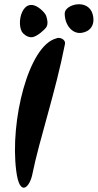

<svg xmlns="http://www.w3.org/2000/svg" viewBox="-20 -860 458 899"><path d="M176 -812C85 -896 51 -743 88 -704C101 -691 120 -682 136 -687C158 -693 186 -719 195 -730C209 -747 199 -777 197 -783C193 -797 179 -809 176 -812ZM414 -793C393 -869 283 -840 283 -797C283 -742 319 -701 360 -706C412 -713 425 -754 414 -793ZM56 -60C72 67 119 16 131 -42C165 -210 239 -424 284 -653C289 -677 257 -688 243 -680C113 -646 26 -292 56 -60Z"/></svg>

Font: Carybe
Style: Regular
Weight: 400
Designer: Genilson Lima Santos
Foundry: Genilson Lima Santos
Version: Version 1.010;PS 001.010;hotconv 1.0.70;makeotf.lib2.5.58329